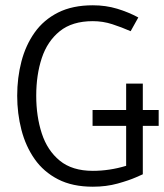

<svg xmlns="http://www.w3.org/2000/svg" viewBox="-20 -696 620 726"><path d="M330 -220V-280H457V-380H520V-280H580V-220H520V-37Q520 -37 494 -25.5Q468 -14 425 -2Q382 10 331 10Q254 10 199.5 -18Q145 -46 111 -94.5Q77 -143 61 -205Q45 -267 45 -334Q45 -402 61 -463.5Q77 -525 111 -573Q145 -621 199.5 -648.5Q254 -676 331 -676Q380 -676 423 -663Q466 -650 503 -630L474 -578Q440 -593 404.5 -604.5Q369 -616 331 -616Q253 -616 206 -578Q159 -540 138 -476.5Q117 -413 117 -334Q117 -256 138 -191.5Q159 -127 206 -88.5Q253 -50 331 -50Q394 -50 457 -69V-220Z"/></svg>

Font: Epunda Sans Light
Style: Regular
Weight: 300
Designer: Simon Atzbach
Foundry: typofactur
Version: Version 2.204; ttfautohint (v1.8.4.7-5d5b)